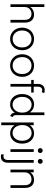

<svg xmlns="http://www.w3.org/2000/svg" viewBox="1604 -2404 1013 4260"><g transform="rotate(90 2110.0 -273.5)"><path d="M74.7 -752H135.3V-441.4H136.2Q160.2 -479 204.1 -501Q248 -522.9 301.3 -522.9Q358.9 -522.9 399.4 -497.8Q439.9 -472.7 460.4 -429Q481 -385.3 481 -331.1V0H420.4V-317.9Q420.4 -365.7 403.8 -399.2Q387.2 -432.6 357.2 -449.5Q327.1 -466.3 287.1 -466.3Q245.1 -466.3 210.4 -447.8Q175.8 -429.2 155.5 -395.8Q135.3 -362.3 135.3 -319.3V0H74.7Z M593.3 -259.3Q593.3 -335.9 625.5 -396Q657.7 -456.1 714.8 -489.5Q772 -522.9 843.8 -522.9Q916 -522.9 973.1 -489.5Q1030.3 -456.1 1062.3 -396Q1094.2 -335.9 1094.2 -259.3Q1094.2 -182.6 1062 -121.8Q1029.8 -61 972.7 -26.6Q915.5 7.8 843.8 7.8Q772 7.8 714.8 -26.6Q657.7 -61 625.5 -121.8Q593.3 -182.6 593.3 -259.3ZM1032.2 -259.3Q1032.2 -320.8 1008.3 -367.7Q984.4 -414.6 941.4 -440.4Q898.4 -466.3 843.8 -466.3Q790 -466.3 747.1 -440.4Q704.1 -414.6 679.7 -367.4Q655.3 -320.3 655.3 -259.3Q655.3 -197.8 679.7 -149.7Q704.1 -101.6 746.8 -75Q789.6 -48.3 843.8 -48.3Q898.4 -48.3 941.4 -75Q984.4 -101.6 1008.3 -149.7Q1032.2 -197.8 1032.2 -259.3Z M1183.6 -259.3Q1183.6 -335.9 1215.8 -396Q1248 -456.1 1305.2 -489.5Q1362.3 -522.9 1434.1 -522.9Q1506.3 -522.9 1563.5 -489.5Q1620.6 -456.1 1652.6 -396Q1684.6 -335.9 1684.6 -259.3Q1684.6 -182.6 1652.3 -121.8Q1620.1 -61 1563 -26.6Q1505.9 7.8 1434.1 7.8Q1362.3 7.8 1305.2 -26.6Q1248 -61 1215.8 -121.8Q1183.6 -182.6 1183.6 -259.3ZM1622.6 -259.3Q1622.6 -320.8 1598.6 -367.7Q1574.7 -414.6 1531.7 -440.4Q1488.8 -466.3 1434.1 -466.3Q1380.4 -466.3 1337.4 -440.4Q1294.4 -414.6 1270 -367.4Q1245.6 -320.3 1245.6 -259.3Q1245.6 -197.8 1270 -149.7Q1294.4 -101.6 1337.2 -75Q1379.9 -48.3 1434.1 -48.3Q1488.8 -48.3 1531.7 -75Q1574.7 -101.6 1598.6 -149.7Q1622.6 -197.8 1622.6 -259.3Z M1752.9 -515.1H1841.8V-611.8Q1841.8 -655.3 1857.7 -688.7Q1873.5 -722.2 1904.8 -741Q1936 -759.8 1981 -759.8Q2016.6 -759.8 2046.4 -746.6L2023.4 -693.4Q2015.1 -698.7 2002.9 -701.2Q1990.7 -703.6 1978.5 -703.6Q1941.9 -703.6 1922.1 -677.5Q1902.3 -651.4 1902.3 -609.4V-515.1H2032.7V-460H1902.3V0H1841.8V-460H1752.9Z M2480 -94.2H2477.1Q2447.3 -45.4 2400.1 -18.8Q2353 7.8 2296.4 7.8Q2231.4 7.8 2179 -24.9Q2126.5 -57.6 2096.4 -117.9Q2066.4 -178.2 2066.4 -258.3Q2066.4 -338.9 2096.2 -398.9Q2126 -459 2178.5 -491.2Q2231 -523.4 2296.4 -523.4Q2350.6 -523.4 2395.5 -500.5Q2440.4 -477.5 2470.7 -434.1H2473.1V-752H2533.7V-130.4Q2533.7 -105 2537.4 -90.1Q2541 -75.2 2550 -65.4Q2559.1 -55.7 2577.1 -46.9L2552.7 7.8Q2515.1 -11.7 2498.8 -33.9Q2482.4 -56.2 2480 -94.2ZM2478.5 -258.3Q2478.5 -323.7 2454.8 -371.6Q2431.2 -419.4 2391.4 -444.1Q2351.6 -468.8 2303.7 -468.8Q2252.9 -468.8 2212.9 -442.6Q2172.9 -416.5 2150.4 -368.7Q2127.9 -320.8 2128.4 -258.3Q2127.9 -197.3 2150.6 -148.9Q2173.3 -100.6 2213.4 -73.7Q2253.4 -46.9 2303.7 -46.9Q2354 -46.9 2393.8 -74.5Q2433.6 -102.1 2456.1 -150.1Q2478.5 -198.2 2478.5 -258.3Z M2697.3 -515.1H2757.8V-431.6H2759.3Q2789.6 -476.1 2835.2 -499.8Q2880.9 -523.4 2935.5 -523.4Q3001 -523.4 3053.5 -491.2Q3106 -459 3135.7 -398.9Q3165.5 -338.9 3165.5 -258.3Q3165.5 -178.2 3135.5 -117.9Q3105.5 -57.6 3053 -24.9Q3000.5 7.8 2935.5 7.8Q2881.3 7.8 2835.4 -16.8Q2789.6 -41.5 2759.3 -86.9H2757.8V205.1H2697.3ZM3103.5 -258.3Q3104 -320.8 3081.5 -368.7Q3059.1 -416.5 3019 -442.6Q2979 -468.8 2928.2 -468.8Q2880.4 -468.8 2840.6 -444.1Q2800.8 -419.4 2777.1 -371.6Q2753.4 -323.7 2753.4 -258.3Q2753.4 -198.2 2775.9 -150.1Q2798.3 -102.1 2838.1 -74.5Q2877.9 -46.9 2928.2 -46.9Q2978.5 -46.9 3018.6 -73.7Q3058.6 -100.6 3081.3 -148.9Q3104 -197.3 3103.5 -258.3Z M3290.5 -515.1H3351.1V0H3290.5ZM3266.1 -660.6Q3266.1 -683.6 3282 -699.2Q3297.9 -714.8 3320.3 -714.8Q3343.3 -714.8 3358.9 -699.2Q3374.5 -683.6 3374.5 -660.6Q3374.5 -638.2 3358.9 -622.3Q3343.3 -606.4 3320.3 -606.4Q3297.9 -606.4 3282 -622.3Q3266.1 -638.2 3266.1 -660.6Z M3404.8 208V149.4Q3422.9 155.3 3445.8 155.3Q3486.8 155.3 3508.1 130.1Q3529.3 105 3529.3 62.5V-515.1H3589.8V63.5Q3589.8 130.9 3554.9 171.9Q3520 212.9 3450.2 212.9Q3426.3 212.9 3404.8 208ZM3505.4 -660.6Q3505.4 -683.6 3521.2 -699.2Q3537.1 -714.8 3559.6 -714.8Q3582.5 -714.8 3598.1 -699.2Q3613.8 -683.6 3613.8 -660.6Q3613.8 -638.2 3598.1 -622.3Q3582.5 -606.4 3559.6 -606.4Q3537.1 -606.4 3521.2 -622.3Q3505.4 -638.2 3505.4 -660.6Z M3742.7 -515.1H3803.2V-440.9H3804.7Q3829.1 -479.5 3872.1 -501.2Q3915 -522.9 3969.2 -522.9Q4027.8 -522.9 4068.4 -497.8Q4108.9 -472.7 4128.9 -429.4Q4148.9 -386.2 4148.9 -331.1V0H4088.4V-317.9Q4088.4 -390.6 4053.7 -428.5Q4019 -466.3 3956.5 -466.3Q3913.1 -466.3 3878.2 -447.8Q3843.3 -429.2 3823.2 -395.8Q3803.2 -362.3 3803.2 -319.3V0H3742.7Z"/></g></svg>

Font: Reddit Sans Light
Style: Regular
Weight: 300
Designer: Stephen Hutchings
Foundry: Reddit
Version: Version 1.013